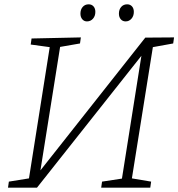

<svg xmlns="http://www.w3.org/2000/svg" viewBox="-20 -868 825 888"><path d="M785 -695 781 -667 687 -650 590 -43 679 -28 675 0H448L452 -28L544 -42L634 -610L151 0H17L21 -28L114 -43L210 -650L122 -662L126 -690L354 -695L350 -667L258 -651L167 -80L652 -694ZM352 -805Q352 -824 362.5 -836Q373 -848 390 -848Q404 -848 412.5 -838.5Q421 -829 421 -813Q421 -794 410 -781.5Q399 -769 382 -769Q369 -769 360.5 -779Q352 -789 352 -805ZM530 -805Q530 -824 540.5 -836Q551 -848 568 -848Q582 -848 590.5 -838.5Q599 -829 599 -813Q599 -794 588 -781.5Q577 -769 561 -769Q547 -769 538.5 -779Q530 -789 530 -805Z"/></svg>

Font: Bitter Pro Light
Style: Italic
Weight: 300
Italic angle: -9°
Designer: Sol Matas, and Bitter project Authors
Foundry: Sol Matas
Version: Version 1.010